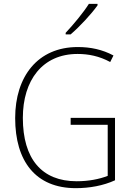

<svg xmlns="http://www.w3.org/2000/svg" viewBox="-20 -970 690 1000"><path d="M488 -942V-950H443C414 -904 364 -844 322 -799V-791H348C395 -831 456 -897 488 -942ZM348 -356V-320H541V-54C497 -37 442 -26 379 -26C198 -26 99 -142 99 -356C99 -552 201 -689 384 -689C440 -689 497 -678 554 -647L571 -681C513 -712 452 -725 385 -725C176 -725 59 -571 59 -355C59 -131 165 10 375 10C446 10 518 -3 579 -31V-356Z"/></svg>

Font: Noto Sans SemiCondensed ExtraLight
Style: Regular
Weight: 200
Width: 4
Designer: Monotype Design Team
Foundry: Monotype Imaging Inc.
Version: Version 2.013